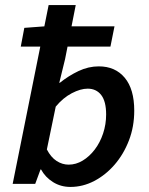

<svg xmlns="http://www.w3.org/2000/svg" viewBox="-20 -726 590 758"><path d="M258 12Q220 12 189.5 -7Q159 -26 142 -57H140L119 0H30L172 -706H279L237 -493L214 -399H216Q251 -427 290 -445.5Q329 -464 370 -464Q435 -464 472.5 -419Q510 -374 510 -289Q510 -226 489 -171.5Q468 -117 432.5 -76Q397 -35 352 -11.5Q307 12 258 12ZM251 -76Q280 -76 306.5 -92Q333 -108 354 -135.5Q375 -163 387 -199Q399 -235 399 -274Q399 -326 379.5 -351Q360 -376 326 -376Q298 -376 263.5 -358Q229 -340 200 -305L165 -136Q181 -105 203.5 -90.5Q226 -76 251 -76ZM62 -542 76 -616 156 -622H432L416 -542Z"/></svg>

Font: Source Sans 3 SemiBold
Style: Italic
Weight: 600
Italic angle: -11°
Designer: Paul D. Hunt
Foundry: Adobe
Version: Version 3.046;hotconv 1.0.118;makeotfexe 2.5.65603